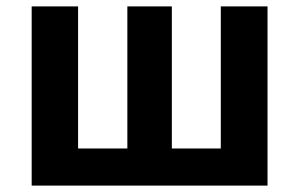

<svg xmlns="http://www.w3.org/2000/svg" viewBox="-20 -580 935 600"><path d="M79 0H816V-560H670V-116H517V-560H378V-116H224V-560H79Z"/></svg>

Font: Noto Sans HK
Style: Bold
Weight: 700
Designer: Ryoko NISHIZUKA 西塚涼子 (kana, bopomofo & ideographs); Paul D. Hunt (Latin, Greek & Cyrillic); Sandoll Communications 산돌커뮤니
Foundry: Adobe
Version: Version 2.002;hotconv 1.0.116;makeotfexe 2.5.65601